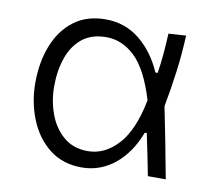

<svg xmlns="http://www.w3.org/2000/svg" viewBox="-63 -578 739 661"><g transform="rotate(10 306.0 -248.0)"><path d="M261.5 10Q195 10 148.8 -26.5Q102.5 -63 78.5 -122.5Q54.5 -182 54.5 -249.5Q54.5 -323 77.8 -381.2Q101 -439.5 145.8 -473Q190.5 -506.5 255.5 -506.5Q324 -506.5 375 -465.2Q426 -424 455.5 -356H463.5Q469.5 -394 472.2 -429Q475 -464 476.5 -495.5L537.5 -499.5Q535 -437 526.5 -372.2Q518 -307.5 506.5 -247.5Q519 -185.5 531 -124Q542.5 -62 554.5 0H492Q484.5 -36.5 477.5 -73Q470 -109.5 462.5 -145.5H455.5Q427.5 -72 376.8 -31Q326 10 261.5 10ZM273 -49Q331.5 -49 378 -99.2Q424.5 -149.5 445.5 -257Q414.5 -360 369.5 -403.2Q324.5 -446.5 269 -446.5Q217 -446.5 184.2 -420Q151.5 -393.5 136 -348.5Q120.5 -303.5 120.5 -249Q120.5 -198.5 137.2 -152.8Q154 -107 188 -78Q222 -49 273 -49Z"/></g></svg>

Font: Heraclito Light
Style: Regular
Weight: 300
Designer: Kostas Bartsokas (font) & Cristiano Sobral (main changes)
Foundry: Kostas Bartsokas (font) & Cristiano Sobral (main changes)
Version: Version 1.00;July 8, 2020;FontCreator 13.0.0.2655 64-bit